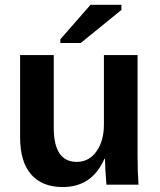

<svg xmlns="http://www.w3.org/2000/svg" viewBox="-20 -753 651 783"><path d="M405.8 -105Q378.4 -44.9 336.2 -17.6Q293.9 9.8 235.8 9.8Q151.9 9.8 106.9 -41.7Q62 -93.3 62 -192.9V-528.3H199.2V-231.9Q199.2 -92.8 293 -92.8Q342.8 -92.8 373.3 -135.5Q403.8 -178.2 403.8 -245.1V-528.3H541V-118.2Q541 -84.5 542 -54.9Q543 -25.4 544.9 0H414.1Q408.2 -70.3 408.2 -105ZM475.1 -712.4 309.1 -577.6H226.1V-592.8L349.1 -733.4H475.1Z"/></svg>

Font: Arimo
Style: Bold
Weight: 700
Designer: Steve Matteson
Foundry: Monotype Imaging Inc.
Version: Version 1.33